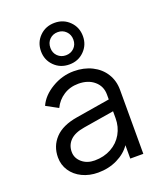

<svg xmlns="http://www.w3.org/2000/svg" viewBox="-152 -927 876 1037"><g transform="rotate(-20 286.0 -408.5)"><path d="M55 -139Q55 -204 97.5 -249Q140 -294 226 -308L420 -340V-368Q420 -416 385 -446Q350 -476 294 -476Q246 -476 209 -452Q172 -428 153 -388L85 -425Q108 -477 167.5 -512.5Q227 -548 294 -548Q352 -548 398 -525Q444 -502 469.5 -461Q495 -420 495 -368V0H420V-77Q393 -37 343 -12.5Q293 12 232 12Q182 12 141.5 -7.5Q101 -27 78 -61.5Q55 -96 55 -139ZM237 -56Q290 -56 332 -79Q374 -102 397 -142.5Q420 -183 420 -232V-272L244 -243Q188 -234 161.5 -207.5Q135 -181 135 -142Q135 -106 164 -81Q193 -56 237 -56ZM165 -709Q165 -760 199.5 -794.5Q234 -829 286 -829Q337 -829 371.5 -794.5Q406 -760 406 -709Q406 -659 371.5 -624.5Q337 -590 286 -590Q234 -590 199.5 -624.5Q165 -659 165 -709ZM285 -643Q313 -643 332 -661.5Q351 -680 351 -709Q351 -738 332 -757Q313 -776 285 -776Q257 -776 238 -757.5Q219 -739 219 -709Q219 -680 238 -661.5Q257 -643 285 -643Z"/></g></svg>

Font: Evergrow Sans 
Style: Regular
Weight: 400
Foundry: 10Web
Version: Version 1.000